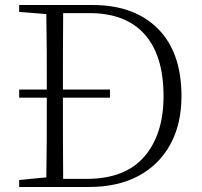

<svg xmlns="http://www.w3.org/2000/svg" viewBox="-20 -743 802 763"><path d="M231 -32.2H324.2Q477.1 -32.2 553.5 -120.6Q629.9 -209 629.9 -360.8Q629.9 -522.5 554.7 -606.7Q479.5 -690.9 335.9 -690.9H231Q230.5 -618.2 230.2 -542.7Q230 -467.3 230 -387.2H417V-355H230Q230 -263.7 230.2 -185.1Q230.5 -106.4 231 -32.2ZM56.2 -723.1H348.1Q513.2 -723.1 607.2 -629.2Q701.2 -535.2 701.2 -360.8Q701.2 -250 656.7 -168.9Q612.3 -87.9 530.3 -43.9Q448.2 0 334 0H56.2V-27.8L164.1 -38.1Q165.5 -110.8 165.8 -188Q166 -265.1 166 -355H56.2V-387.2H166Q166 -464.8 165.8 -540Q165.5 -615.2 164.1 -687L56.2 -695.8Z"/></svg>

Font: Source Han Serif CN ExtraLight
Style: Regular
Weight: 250
Designer: Ryoko NISHIZUKA  (kana & ideographs); Frank Grießhammer (Latin, Greek & Cyrillic); Wenlong ZHANG  (bopomofo); Sandoll Co
Foundry: Adobe Systems Incorporated
Version: Version 1.001;PS 1.001;hotconv 16.6.54;makeotf.lib2.5.65590